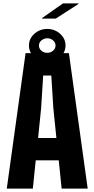

<svg xmlns="http://www.w3.org/2000/svg" viewBox="-20 -1114 558 1134"><path d="M20 0 131 -800H387L498 0H344L327 -167H191L174 0ZM205 -299H313L295 -476L283 -668H235L223 -476ZM259 -747Q215 -747 183 -776Q151 -805 151 -845Q151 -886 183 -914.5Q215 -943 259 -943Q303 -943 335 -914.5Q367 -886 367 -845Q367 -805 335 -776Q303 -747 259 -747ZM210 -845Q210 -827 224.5 -814.5Q239 -802 259 -802Q279 -802 293.5 -814.5Q308 -827 308 -845Q308 -863 293.5 -875.5Q279 -888 259 -888Q240 -888 225 -875.5Q210 -863 210 -845ZM228 -1004V-1007L352 -1094H444V-1091L309 -1004Z"/></svg>

Font: Big Shoulders Text Black
Style: Regular
Weight: 900
Designer: Patric King
Foundry: XO Type Co
Version: Version 1.000; ttfautohint (v1.8.2)